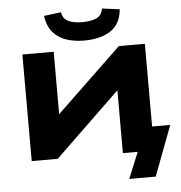

<svg xmlns="http://www.w3.org/2000/svg" viewBox="-69 -1026 1193 1265"><g transform="rotate(-5 527.5 -394.0)"><path d="M734 173 805 0H707V-448L726 -434L276 0H104V-705H311V-259L292 -274L742 -705H914V-158H1034L909 173ZM517 -761Q452 -761 398.5 -779.5Q345 -798 311 -838.5Q277 -879 268 -946L382 -960Q387 -919 421.5 -901Q456 -883 515 -883Q573 -883 609 -899Q645 -915 653 -961L769 -946Q760 -849 693.5 -805Q627 -761 517 -761Z"/></g></svg>

Font: Nunito Sans 7pt Expanded Black
Style: Regular
Weight: 900
Width: 7
Designer: Vernon Adams
Foundry: Vernon Adams
Version: Version 3.101;gftools[0.9.27]